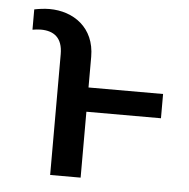

<svg xmlns="http://www.w3.org/2000/svg" viewBox="-45 -597 632 642"><g transform="rotate(5 271.5 -276.5)"><path d="M248.6 0V-221.2H498.9V-302.6H248.6V-405.5C248.6 -503.6 176.5 -552.6 95.9 -552.6C78.8 -552.6 58.6 -549.7 45.1 -546.9V-478.7C52.6 -480.1 65.3 -481.5 72.8 -481.5C116.5 -481.5 146.3 -460.9 146.3 -405.5V0Z"/></g></svg>

Font: Margiela Sans Text
Style: Regular
Weight: 400
Designer: Stefan Endress, Andreas Faust
Version: Version 1.100;FEAKit 1.0